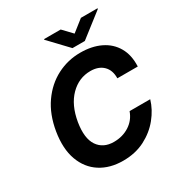

<svg xmlns="http://www.w3.org/2000/svg" viewBox="-212 -1083 1176 1246"><g transform="rotate(-30 376.0 -460.5)"><path d="M736.5 -472.7H583.5Q584.9 -533 550.2 -567.1Q515.6 -601.2 454.9 -601.2Q367.9 -601.2 303.6 -536.4Q239.3 -471.6 219.5 -354.4Q201.3 -241.1 240.4 -183.6Q279.5 -126.1 358.7 -126.1Q424.4 -126.1 474.8 -158.4Q525.2 -190.7 545.8 -248.6H700.3Q680.8 -181.8 633 -122.7Q585.2 -63.6 513.7 -26.8Q442.1 9.9 350.5 9.9Q251.4 9.9 180.6 -35.5Q109.7 -81 78.5 -166.5Q47.2 -252.1 66.8 -372.9Q86.3 -490.1 143.3 -571.4Q200.3 -652.7 282.1 -695Q364 -737.2 457.4 -737.2Q544 -737.2 608.1 -706.1Q672.2 -675.1 706.3 -615.9Q740.4 -556.8 736.5 -472.7ZM423.3 -930.8 488.3 -862.6 574.9 -930.8H699.2L698.9 -925.8L521.7 -788H429.3L298.3 -925.8L298.7 -930.8Z"/></g></svg>

Font: Inter UI
Style: Bold Italic
Weight: 700
Italic angle: 9.39999°
Designer: Rasmus Andersson
Foundry: rsms
Version: 3.2;8d6f07862